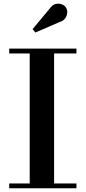

<svg xmlns="http://www.w3.org/2000/svg" viewBox="-20 -1011 460 1031"><path d="M29.5 0V-26H139.5V-724H29.5V-750H390.5V-724H270.5V-26H390.5V0ZM170 -836.5 155 -854.5 249 -967.5Q262.5 -986 279.5 -989.8Q296.5 -993.5 311.8 -987.8Q327 -982 334 -970.5Q342.5 -957.5 341 -941.5Q339.5 -925.5 329.8 -912.2Q320 -899 302 -893.5Z"/></svg>

Font: Bodoni Moda SC 9pt SemiBold
Style: Regular
Weight: 600
Designer: Owen Earl
Foundry: indestructible type
Version: Version 2.005